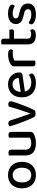

<svg xmlns="http://www.w3.org/2000/svg" viewBox="1359 -2004 659 3417"><g transform="rotate(-90 1688.5 -295.5)"><path d="M517 -234Q517 -159 488 -103Q459 -47 406 -16.5Q353 14 281 14Q209 14 156 -16.5Q103 -47 74 -102.5Q45 -158 45 -234Q45 -310 74.5 -365.5Q104 -421 157.5 -451.5Q211 -482 281 -482Q352 -482 405 -451.5Q458 -421 487.5 -365.5Q517 -310 517 -234ZM281 -399Q221 -399 185.5 -355Q150 -311 150 -234Q150 -156 184.5 -112.5Q219 -69 281 -69Q343 -69 377.5 -113Q412 -157 412 -234Q412 -311 377 -355Q342 -399 281 -399Z M630 -175V-260H733V-178Q733 -120 763.5 -94.5Q794 -69 848 -69Q884 -69 909 -76.5Q934 -84 947 -92V-260H1050V-88Q1050 -66 1043 -52Q1036 -38 1015 -25Q990 -10 947 2Q904 14 847 14Q780 14 731 -6Q682 -26 656 -68Q630 -110 630 -175ZM1050 -210H947V-466Q954 -468 967 -471Q980 -474 994 -474Q1023 -474 1036.5 -463.5Q1050 -453 1050 -426ZM733 -210H630V-466Q637 -468 650 -471Q663 -474 678 -474Q706 -474 719.5 -463.5Q733 -453 733 -426Z M1544 -477Q1566 -477 1580 -466.5Q1594 -456 1594 -434Q1594 -420 1583 -383Q1572 -346 1554.5 -296.5Q1537 -247 1516 -193Q1495 -139 1473.5 -90Q1452 -41 1434 -7Q1427 -1 1410.5 3Q1394 7 1375 7Q1353 7 1336 0.5Q1319 -6 1313 -19Q1302 -40 1285 -78Q1268 -116 1248.5 -165Q1229 -214 1209.5 -266.5Q1190 -319 1173.5 -367Q1157 -415 1147 -452Q1155 -463 1170 -470Q1185 -477 1201 -477Q1223 -477 1236.5 -467Q1250 -457 1258 -431L1314 -258Q1322 -234 1333.5 -202Q1345 -170 1356 -139Q1367 -108 1374 -87H1378Q1413 -182 1444.5 -278.5Q1476 -375 1499 -467Q1518 -477 1544 -477Z M1732 -177 1727 -252 2011 -292Q2008 -339 1978 -370.5Q1948 -402 1893 -402Q1837 -402 1800 -362Q1763 -322 1762 -248L1764 -210Q1772 -139 1815 -103.5Q1858 -68 1928 -68Q1970 -68 2005 -81Q2040 -94 2061 -109Q2073 -102 2080.5 -90Q2088 -78 2088 -64Q2088 -42 2066 -24Q2044 -6 2006.5 4Q1969 14 1922 14Q1845 14 1787 -14.5Q1729 -43 1697 -99.5Q1665 -156 1665 -238Q1665 -297 1682.5 -342.5Q1700 -388 1731 -419Q1762 -450 1804 -466Q1846 -482 1894 -482Q1957 -482 2005.5 -455.5Q2054 -429 2081 -382Q2108 -335 2108 -275Q2108 -250 2096 -238.5Q2084 -227 2062 -224Z M2319 -368V-221H2216V-370Q2216 -394 2226.5 -409.5Q2237 -425 2258 -439Q2286 -457 2331.5 -469Q2377 -481 2431 -481Q2518 -481 2518 -432Q2518 -420 2514.5 -410Q2511 -400 2506 -392Q2496 -394 2480.5 -396Q2465 -398 2449 -398Q2408 -398 2374.5 -389.5Q2341 -381 2319 -368ZM2216 -264 2319 -255V-2Q2312 0 2299.5 3Q2287 6 2272 6Q2244 6 2230 -5Q2216 -16 2216 -41Z M2607 -264H2709V-136Q2709 -100 2730 -85Q2751 -70 2789 -70Q2805 -70 2825 -75Q2845 -80 2858 -87Q2865 -80 2870.5 -69.5Q2876 -59 2876 -46Q2876 -20 2849.5 -3.5Q2823 13 2770 13Q2696 13 2651.5 -20Q2607 -53 2607 -130ZM2665 -376V-458H2864Q2868 -452 2871.5 -441Q2875 -430 2875 -418Q2875 -397 2865.5 -386.5Q2856 -376 2839 -376ZM2709 -236H2607V-597Q2613 -599 2626 -602Q2639 -605 2654 -605Q2682 -605 2695.5 -594Q2709 -583 2709 -558Z M3335 -129Q3335 -62 3285.5 -24Q3236 14 3142 14Q3064 14 3014 -10Q2964 -34 2964 -68Q2964 -83 2971.5 -95.5Q2979 -108 2992 -116Q3020 -98 3056.5 -83Q3093 -68 3139 -68Q3233 -68 3233 -128Q3233 -154 3217 -169.5Q3201 -185 3169 -193L3099 -211Q3032 -226 3000 -259Q2968 -292 2968 -344Q2968 -402 3015.5 -442Q3063 -482 3154 -482Q3201 -482 3237.5 -472.5Q3274 -463 3294.5 -446Q3315 -429 3315 -408Q3315 -393 3308 -381Q3301 -369 3290 -363Q3278 -370 3258 -379Q3238 -388 3212.5 -394Q3187 -400 3160 -400Q3118 -400 3093.5 -385.5Q3069 -371 3069 -344Q3069 -325 3083 -310.5Q3097 -296 3130 -289L3189 -274Q3264 -257 3299.5 -221.5Q3335 -186 3335 -129Z"/></g></svg>

Font: Baloo Bhaijaan 2 Medium
Style: Regular
Weight: 500
Designer: Sanskriti Dholi, Noopur Datye and Ek Type
Foundry: Ek Type
Version: Version 1.701